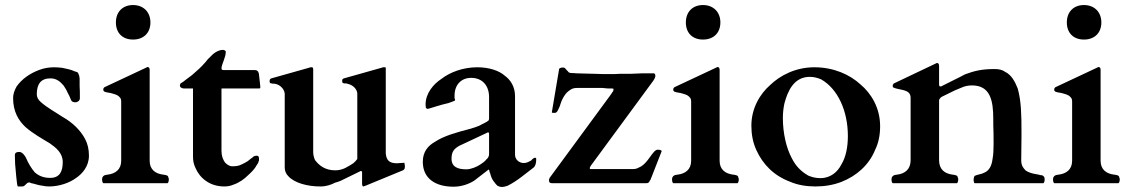

<svg xmlns="http://www.w3.org/2000/svg" viewBox="-20 -727 4486 762"><path d="M180 -416C204.9 -416 219.4 -402.4 232 -388C238 -379 244 -370 248 -360C254 -350 258 -340 262 -330C264.1 -323.6 271.5 -321 279 -321C288.1 -321 297 -327.6 297 -337C297 -357 297 -373 296 -386V-416C295 -423 294 -429 292 -432C289.6 -441.6 286.7 -440.4 276 -444C263.1 -450.5 243.6 -454.5 226 -458C215 -459 205 -460 195 -460C176 -460 156 -457 137 -450C98.8 -435.9 67.5 -414.1 46 -384C37 -368 32 -353 32 -338C32 -283.1 54.1 -247.9 82 -222C110.2 -197.5 146.1 -177.2 178 -158C201.5 -141.2 229 -120.4 229 -84C229 -46.8 217.2 -21 179 -21C151.6 -21 133 -29.9 118 -43C104.3 -59 92.1 -79.2 83 -101C79.1 -108.9 68.3 -124 57 -124C46.4 -124 39 -121.7 39 -111C39 -102 40 -90 40 -76C41.7 -64.3 46.3 13 51 13H69C80.5 13 84 -3 96 -3C97 -3 100 -2 104 0C118.6 2.4 130.5 8.2 148 10C156 12 166 13 175 13C215 13 255.6 -1.3 281 -20C307.6 -37.7 333 -67.7 333 -109C333 -134 328 -156 318 -175C298.7 -211.7 265.4 -242.3 230 -262C199.1 -282.6 166.9 -299.6 142 -322C131 -331 126 -342 126 -353C126 -392.6 141.6 -416 180 -416Z M650 -15C650 -17 650 -20 648 -23C648 -31.5 636.5 -32.8 627 -34C597.2 -37.7 574 -53.7 574 -89V-450C574 -457 571 -461 566 -461C565 -461 564 -461 563 -460L559 -458L397 -382C394 -381 392 -379 392 -378C390 -376 390 -374 390 -373C390 -369 390 -366 392 -366C392 -361.6 412.9 -358.6 418 -358C431.7 -354.1 446.3 -351.6 454 -342C459 -338 461 -332 461 -324V-89C461 -53.8 437.4 -37.7 408 -34C394.7 -32.3 390.7 -31.3 386 -22C386 -19 385 -16 385 -15C385 -10.3 386.3 -1.8 390 0H645C648.7 -1.8 650 -10.3 650 -15ZM508 -570C550.3 -570 577 -596.7 577 -638C577 -679.2 549.2 -707 508 -707C466.7 -707 440 -679.7 440 -638C440 -596.2 466.2 -570 508 -570Z M999 -109C992 -109 986 -107 982 -102C976 -98 970 -93 964 -88C956 -83 948 -78 938 -74C929 -69 917 -67 902 -67C889.6 -67 879.7 -75.3 873 -82C864.8 -94.2 859 -107.6 859 -129V-372C859 -374 859 -375 860 -376H1009C1012 -376 1013 -377 1013 -379C1013 -383 1013 -388 1012 -394L1010 -412C1007.1 -429.3 1010.5 -449 991 -449H867C860.3 -449 859 -451.4 859 -458C862.5 -478.9 876 -499.5 876 -522C876 -526.1 868.8 -529 865 -529C844.9 -529 825.6 -514.2 815 -502C808 -496 801 -488 796 -481C778.7 -460.8 761.6 -445.8 742 -429L718 -411C711 -405 704 -400 697 -396C695.6 -396 694 -388.8 694 -387C694 -380.3 702 -376 709 -376H746V-104C746 -89 749 -74 756 -60C773 -20.3 812.4 13 870 13C883 13 895 11 906 6C929.9 -2 949.3 -16.3 965 -32C977.6 -43 991.6 -57.2 999 -72C1002 -76 1004 -79 1004 -80C1005 -81 1006 -83 1006 -86C1008 -88 1008 -91 1008 -95C1008 -101.6 1007.5 -109 999 -109Z M1422 13C1424.5 12.4 1430.1 10 1431 10L1579 -51C1582 -52 1584 -55 1586 -58C1586 -62 1587 -64 1587 -65C1587 -67 1587 -70 1586 -74C1586 -79 1585 -81 1584 -81L1555 -79C1524.9 -79 1513 -91.4 1511 -119V-456C1512 -459 1510 -460 1507 -460H1500C1498 -459 1496 -459 1494 -458L1345 -416C1339.3 -414.1 1338 -412.1 1338 -405C1338 -402 1339 -400 1340 -398C1341 -398 1343 -397 1346 -396H1354C1356 -395 1359 -395 1361 -394C1378.2 -390.2 1395.9 -376.1 1398 -357V-96C1394 -90 1388 -84 1382 -79C1362.3 -66.7 1341.3 -51 1311 -51C1271.6 -51 1247.4 -68.8 1230 -92C1226 -102 1223 -112 1223 -123V-452C1223 -457 1221 -460 1218 -460H1212C1210 -459 1208 -459 1206 -458L1057 -416C1051.6 -414.2 1050 -410.8 1050 -404C1050 -398.4 1052.4 -396 1058 -396C1060 -395 1062 -395 1065 -395C1086.4 -395 1107.7 -376.9 1110 -356V-62C1110 -49 1115 -37 1124 -28C1148.4 -0.8 1199.9 13 1251 13C1275.7 13 1293.5 6.3 1310 -2C1317 -4 1324 -6 1331 -9L1409 -47C1409 -48 1409 -48 1410 -48H1412C1415 -48 1416 -47 1417 -46V1C1417 5.5 1417.8 13 1422 13Z M2024 -113V-346C2024 -381.6 2007 -409.6 1984 -426C1960.4 -447.6 1919.1 -460 1874 -460C1816.6 -460 1765 -439.7 1732 -414C1700.8 -393.7 1669 -357.4 1669 -312C1669 -308 1670 -304 1670 -300C1672 -297 1674 -295 1677 -295C1679 -295 1683 -296 1689 -298C1704 -303 1719.5 -307.1 1736 -312L1760 -318C1764.4 -320.2 1786 -326.3 1786 -329V-332C1785 -333 1785 -335 1784 -338V-348C1784 -389.3 1809.3 -418 1850 -418C1894.9 -418 1921 -386.4 1921 -342V-257C1921 -255 1920 -253 1920 -250C1910.8 -240.8 1894.6 -235.6 1882 -228C1872 -224 1859 -219 1843 -215C1791.1 -201.2 1741.8 -187.9 1706 -164C1678.8 -148.7 1658 -124.8 1658 -85C1658 -18 1708.6 14 1780 14C1812.7 14 1842 2.7 1862 -10L1919 -54C1920 -55 1920 -53 1922 -50C1922 -47 1924 -42 1926 -37C1928.1 -26.3 1935.2 -10.8 1942 -4C1945 1 1950 6 1954 10C1960 13 1965 15 1972 15C1979 15 1987 13 1995 10C2033.7 -9.3 2063.8 -36.6 2099 -63C2104.8 -68.8 2108 -80.2 2108 -92V-98C2107 -100 2106 -101 2103 -101C2098.5 -101 2091.1 -94.1 2088 -90C2079.9 -86 2071.7 -80 2059 -80C2039.2 -80 2024 -94.7 2024 -113ZM1772 -97C1772 -126.6 1783.4 -136.8 1802 -148L1915 -201C1916 -202 1916 -202 1917 -202C1920 -201 1921 -199 1921 -196V-116C1921 -108 1918 -100 1910 -94C1904 -86 1895 -80 1886 -74C1872.9 -65.3 1850 -55 1831 -55C1798.2 -55 1772 -63.6 1772 -97Z M2563 -16C2563 -19 2564 -21 2565 -22L2606 -127C2606 -129 2604 -130 2600 -132C2596 -132 2593 -133 2591 -133C2587 -133 2583 -131 2579 -128C2559.1 -108.1 2544.5 -73 2515 -62C2509 -58 2501 -56 2492 -56H2324C2322 -56 2321 -56 2321 -57V-60C2321 -62 2321 -64 2323 -66C2323 -67 2325 -69 2326 -71L2573 -407C2575.1 -409.1 2581 -420.4 2581 -425C2581 -429.7 2579.7 -434.2 2576 -436H2529C2512 -435 2497 -435 2481 -434H2439C2426 -433 2414 -433 2404 -433C2380 -433 2359 -433 2343 -434C2314.3 -434 2291.5 -436 2268 -436C2260 -437 2254 -437 2249 -437C2244 -437 2241 -438 2237 -440C2233.4 -445.3 2226.9 -450.2 2223 -456C2220 -458 2218 -459 2216 -459C2209.7 -459 2200.7 -458.1 2199 -453L2170 -281C2170 -280 2172 -279 2175 -279H2182C2192.6 -279 2196 -295.2 2201 -304C2208.4 -329.8 2221.6 -357.8 2243 -370C2250 -376 2260 -378 2271 -378H2370C2377 -377 2385 -377 2391 -376H2409C2413 -375 2415 -375 2415 -374C2415 -369 2414 -364 2411 -362C2409 -358 2406 -355 2403 -350L2162 -22C2161 -19 2160 -17 2159 -16V-10C2159 -3 2163 0 2170 0H2546C2557.9 0 2557.4 -10.4 2563 -16Z M2912 -15C2912 -17 2912 -20 2910 -23C2910 -31.5 2898.5 -32.8 2889 -34C2859.2 -37.7 2836 -53.7 2836 -89V-450C2836 -457 2833 -461 2828 -461C2827 -461 2826 -461 2825 -460L2821 -458L2659 -382C2656 -381 2654 -379 2654 -378C2652 -376 2652 -374 2652 -373C2652 -369 2652 -366 2654 -366C2654 -361.6 2674.9 -358.6 2680 -358C2693.7 -354.1 2708.3 -351.6 2716 -342C2721 -338 2723 -332 2723 -324V-89C2723 -53.8 2699.4 -37.7 2670 -34C2656.7 -32.3 2652.7 -31.3 2648 -22C2648 -19 2647 -16 2647 -15C2647 -10.3 2648.3 -1.8 2652 0H2907C2910.7 -1.8 2912 -10.3 2912 -15ZM2770 -570C2812.3 -570 2839 -596.7 2839 -638C2839 -679.2 2811.2 -707 2770 -707C2728.7 -707 2702 -679.7 2702 -638C2702 -596.2 2728.2 -570 2770 -570Z M2962 -228C2962 -194 2968 -162 2981 -133C3007.4 -74 3052 -29.6 3115 -6C3145 7 3179 13 3216 13C3253 13 3288 7 3319 -5C3379 -28.2 3429.2 -72.5 3453 -132C3467 -160 3473 -192 3473 -226C3473 -299.2 3437.2 -356.8 3395 -392C3352.3 -431.1 3289 -460 3212 -460C3137.9 -460 3076.8 -428 3037 -390C2996.4 -354.4 2962 -298 2962 -228ZM3087 -259C3087 -278 3089 -297 3093 -316C3106.3 -366.6 3131.2 -422 3194 -422C3210 -422 3225 -418 3239 -412C3304.2 -374.8 3345 -288.3 3345 -187C3345 -143.3 3336.8 -102.4 3319 -74C3304.8 -45.6 3277.1 -20 3236 -20C3218 -20 3202 -24 3188 -30C3157.9 -47.2 3137.6 -68.8 3122 -100C3100.4 -140.5 3087 -198.7 3087 -259Z M3523 0H3778C3781.7 -1.8 3783 -10.3 3783 -15C3783 -17 3783 -20 3781 -23C3781 -31.5 3769.5 -32.8 3760 -34C3729.6 -37.8 3707 -54.4 3707 -91V-330C3708.9 -335.7 3714.8 -342.3 3720 -344C3741 -354 3757 -362 3769 -368C3795.1 -378 3808 -388 3838 -388C3910.5 -388 3922 -326.8 3922 -256C3922 -236 3922 -218 3923 -201C3923 -186.8 3923.3 -171.7 3923.3 -156.7C3923.3 -134.7 3922.6 -113 3919 -95C3915.7 -68.3 3905.4 -49.9 3887 -42C3875 -35.1 3859.4 -34.7 3848 -29C3847 -28 3847 -26 3845 -22C3845 -19 3844 -16 3844 -15C3844 -13 3844 -10 3845 -6C3845 -3 3846 -1 3848 0H4121C4124.7 -1.8 4126 -10.3 4126 -15C4126 -17 4125 -20 4125 -23C4120.9 -29.2 4118.7 -32 4109 -32C4103 -34 4097 -35 4091 -36C4075.9 -38.2 4061.5 -43 4051 -50C4040.5 -60.5 4033 -70.3 4033 -91C4033 -121.6 4034 -156.8 4034 -184C4034 -191.2 4034 -198.3 4034 -205.5C4034 -266.9 4033.3 -326.1 4019 -376C4007.8 -404.1 3994.4 -429.3 3969 -442C3958 -450 3944 -453 3928 -453C3874.4 -453 3846.5 -445.3 3810 -432C3780.1 -415.7 3753.6 -404.1 3719 -386C3718 -385 3716 -384 3715 -384H3711C3709 -384 3708 -386 3707 -389V-465C3707 -473 3704 -477 3699 -477C3698 -477 3697 -477 3696 -476C3640.8 -449.5 3585.3 -423.4 3530 -397C3527 -396 3525 -394 3525 -392C3523 -391 3523 -389 3523 -388C3523 -384 3523 -382 3525 -380C3549.4 -367.8 3594 -375.1 3594 -339V-91C3594 -54.5 3571 -37.8 3541 -34C3527.7 -32.3 3523.7 -31.3 3519 -22C3519 -19 3518 -16 3518 -15C3518 -10.3 3519.3 -1.8 3523 0Z M4424 -15C4424 -17 4424 -20 4422 -23C4422 -31.5 4410.5 -32.8 4401 -34C4371.2 -37.7 4348 -53.7 4348 -89V-450C4348 -457 4345 -461 4340 -461C4339 -461 4338 -461 4337 -460L4333 -458L4171 -382C4168 -381 4166 -379 4166 -378C4164 -376 4164 -374 4164 -373C4164 -369 4164 -366 4166 -366C4166 -361.6 4186.9 -358.6 4192 -358C4205.7 -354.1 4220.3 -351.6 4228 -342C4233 -338 4235 -332 4235 -324V-89C4235 -53.8 4211.4 -37.7 4182 -34C4168.7 -32.3 4164.7 -31.3 4160 -22C4160 -19 4159 -16 4159 -15C4159 -10.3 4160.3 -1.8 4164 0H4419C4422.7 -1.8 4424 -10.3 4424 -15ZM4282 -570C4324.3 -570 4351 -596.7 4351 -638C4351 -679.2 4323.2 -707 4282 -707C4240.7 -707 4214 -679.7 4214 -638C4214 -596.2 4240.2 -570 4282 -570Z"/></svg>

Font: fbb
Style: Bold
Weight: 400
Designer: David J. Perry, Michael Sharpe
Version: Version 1.045